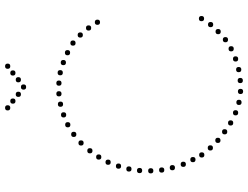

<svg xmlns="http://www.w3.org/2000/svg" viewBox="-128 -820 955 738"><g transform="rotate(-90 349.0 -451.5)"><path d="M383 -848Q393 -848 393 -838Q393 -828 383 -828Q373 -828 373 -838Q373 -848 383 -848ZM411 -868Q421 -868 421 -858Q421 -848 411 -848Q401 -848 401 -858Q401 -868 411 -868ZM437 -889Q447 -889 447 -879Q447 -869 437 -869Q427 -869 427 -879Q427 -889 437 -889ZM463 -909Q473 -909 473 -899Q473 -889 463 -889Q453 -889 453 -899Q453 -909 463 -909ZM355 -868Q365 -868 365 -858Q365 -848 355 -848Q345 -848 345 -858Q345 -868 355 -868ZM329 -889Q339 -889 339 -879Q339 -869 329 -869Q319 -869 319 -879Q319 -889 329 -889ZM303 -909Q313 -909 313 -899Q313 -889 303 -889Q293 -889 293 -899Q293 -909 303 -909ZM646 -144Q636 -144 636 -154Q636 -164 646 -164Q656 -164 656 -154Q656 -144 646 -144ZM623 -109Q613 -109 613 -119Q613 -129 623 -129Q633 -129 633 -119Q633 -109 623 -109ZM596 -80Q586 -80 586 -90Q586 -100 596 -100Q606 -100 606 -90Q606 -80 596 -80ZM565 -52Q555 -52 555 -62Q555 -72 565 -72Q575 -72 575 -62Q575 -52 565 -52ZM530 -30Q520 -30 520 -40Q520 -50 530 -50Q540 -50 540 -40Q540 -30 530 -30ZM491 -13Q481 -13 481 -23Q481 -33 491 -33Q501 -33 501 -23Q501 -13 491 -13ZM450 -1Q440 -1 440 -11Q440 -21 450 -21Q460 -21 460 -11Q460 -1 450 -1ZM408 5Q398 5 398 -5Q398 -15 408 -15Q418 -15 418 -5Q418 5 408 5ZM366 6Q356 6 356 -4Q356 -14 366 -14Q376 -14 376 -4Q376 6 366 6ZM324 0Q314 0 314 -10Q314 -20 324 -20Q334 -20 334 -10Q334 0 324 0ZM284 -13Q274 -13 274 -23Q274 -33 284 -33Q294 -33 294 -23Q294 -13 284 -13ZM245 -32Q235 -32 235 -42Q235 -52 245 -52Q255 -52 255 -42Q255 -32 245 -32ZM61 -339Q51 -339 51 -349Q51 -359 61 -359Q71 -359 71 -349Q71 -339 61 -339ZM64 -297Q54 -297 54 -307Q54 -317 64 -317Q74 -317 74 -307Q74 -297 64 -297ZM73 -256Q63 -256 63 -266Q63 -276 73 -276Q83 -276 83 -266Q83 -256 73 -256ZM86 -214Q76 -214 76 -224Q76 -234 86 -234Q96 -234 96 -224Q96 -214 86 -214ZM104 -177Q94 -177 94 -187Q94 -197 104 -197Q114 -197 114 -187Q114 -177 104 -177ZM122 -143Q112 -143 112 -153Q112 -163 122 -163Q132 -163 132 -153Q132 -143 122 -143ZM149 -110Q139 -110 139 -120Q139 -130 149 -130Q159 -130 159 -120Q159 -110 149 -110ZM178 -81Q168 -81 168 -91Q168 -101 178 -101Q188 -101 188 -91Q188 -81 178 -81ZM211 -55Q201 -55 201 -65Q201 -75 211 -75Q221 -75 221 -65Q221 -55 211 -55ZM632 -564Q642 -564 642 -554Q642 -544 632 -544Q622 -544 622 -554Q622 -564 632 -564ZM610 -598Q620 -598 620 -588Q620 -578 610 -578Q600 -578 600 -588Q600 -598 610 -598ZM583 -630Q593 -630 593 -620Q593 -610 583 -610Q573 -610 573 -620Q573 -630 583 -630ZM552 -658Q562 -658 562 -648Q562 -638 552 -638Q542 -638 542 -648Q542 -658 552 -658ZM515 -679Q525 -679 525 -669Q525 -659 515 -659Q505 -659 505 -669Q505 -679 515 -679ZM477 -695Q487 -695 487 -685Q487 -675 477 -675Q467 -675 467 -685Q467 -695 477 -695ZM438 -707Q448 -707 448 -697Q448 -687 438 -687Q428 -687 428 -697Q428 -707 438 -707ZM398 -712Q408 -712 408 -702Q408 -692 398 -692Q388 -692 388 -702Q388 -712 398 -712ZM357 -712Q367 -712 367 -702Q367 -692 357 -692Q347 -692 347 -702Q347 -712 357 -712ZM317 -706Q327 -706 327 -696Q327 -686 317 -686Q307 -686 307 -696Q307 -706 317 -706ZM276 -694Q286 -694 286 -684Q286 -674 276 -674Q266 -674 266 -684Q266 -694 276 -694ZM238 -678Q248 -678 248 -668Q248 -658 238 -658Q228 -658 228 -668Q228 -678 238 -678ZM62 -402Q72 -402 72 -392Q72 -382 62 -382Q52 -382 52 -392Q52 -402 62 -402ZM68 -443Q78 -443 78 -433Q78 -423 68 -423Q58 -423 58 -433Q58 -443 68 -443ZM79 -483Q89 -483 89 -473Q89 -463 79 -463Q69 -463 69 -473Q69 -483 79 -483ZM94 -523Q104 -523 104 -513Q104 -503 94 -503Q84 -503 84 -513Q84 -523 94 -523ZM114 -559Q124 -559 124 -549Q124 -539 114 -539Q104 -539 104 -549Q104 -559 114 -559ZM138 -593Q148 -593 148 -583Q148 -573 138 -573Q128 -573 128 -583Q128 -593 138 -593ZM168 -627Q178 -627 178 -617Q178 -607 168 -607Q158 -607 158 -617Q158 -627 168 -627ZM201 -655Q211 -655 211 -645Q211 -635 201 -635Q191 -635 191 -645Q191 -655 201 -655Z"/></g></svg>

Font: Raleway Dots
Style: Regular
Weight: 400
Designer: Matt McInerney, Pablo Impallari, Rodrigo Fuenzalida, Brenda Gallo
Foundry: Matt McInerney, Pablo Impallari, Rodrigo Fuenzalida, Brenda Gallo
Version: Version 1.000